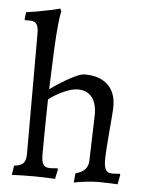

<svg xmlns="http://www.w3.org/2000/svg" viewBox="-54 -786 641 841"><g transform="rotate(5 267.0 -365.0)"><path d="M35 -39Q64 -42 75.5 -54Q87 -66 87 -94V-626Q87 -653 78.5 -665.5Q70 -678 50 -678H29L25 -681L29 -713Q52 -716 79.5 -721Q107 -726 133 -731.5Q159 -737 177 -742L183 -729Q179 -722 174 -676Q169 -630 165.5 -555Q162 -480 159 -386Q166 -391 184.5 -403.5Q203 -416 226.5 -430Q250 -444 272.5 -454Q295 -464 309 -464Q374 -464 410 -430.5Q446 -397 446 -335Q446 -322 443.5 -292Q441 -262 438 -225Q435 -188 432.5 -154Q430 -120 430 -98Q430 -69 438 -55.5Q446 -42 465 -42Q471 -42 481.5 -42.5Q492 -43 500 -44L502 -40L494 3Q478 2 451.5 1Q425 0 405 0Q393 0 376 1.5Q359 3 340 5.5Q321 8 302 12L306 -29Q336 -37 349 -52.5Q362 -68 362 -94L368 -292Q368 -342 346.5 -369Q325 -396 285 -396Q260 -396 223.5 -380Q187 -364 158 -341Q157 -304 156.5 -264Q156 -224 155.5 -182.5Q155 -141 155 -98Q155 -67 163.5 -54.5Q172 -42 191 -42Q197 -42 207.5 -42.5Q218 -43 226 -44L228 -40L219 3Q202 2 175 1Q148 0 128 0Q107 0 78.5 0.5Q50 1 29 2Z"/></g></svg>

Font: Alegreya
Style: Regular
Weight: 400
Designer: Juan Pablo del Peral
Foundry: Huerta Tipografica
Version: Version 2.009